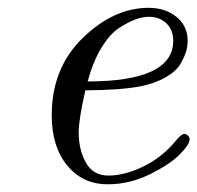

<svg xmlns="http://www.w3.org/2000/svg" viewBox="-20 -462 507 493"><path d="M112.8 -166Q112.8 -287.1 192.4 -364.5Q272 -441.9 361.8 -441.9Q404.8 -441.9 433.3 -418.5Q461.9 -395 461.9 -356.9Q461.9 -343.8 458 -330.3Q454.1 -316.9 443.6 -298.3Q433.1 -279.8 406 -263.9Q378.9 -248 339.8 -240.2Q288.1 -230.5 199.2 -230Q182.1 -155.8 182.1 -122.1Q182.1 -77.1 200.7 -44.2Q219.2 -11.2 258.8 -11.2Q299.8 -11.2 347.4 -34.2Q395 -57.1 430.2 -99.1Q445.3 -118.2 453.1 -118.2Q458 -118.2 462.4 -114Q466.8 -109.9 466.8 -104Q466.8 -90.8 440.9 -64.9Q415 -39.1 363.5 -13.9Q312 11.2 256.8 11.2Q191.9 11.2 152.3 -37.4Q112.8 -85.9 112.8 -166ZM205.1 -252.9Q424.8 -252.9 424.8 -357.4Q424.8 -384.8 407.5 -401.9Q390.1 -418.9 361.8 -418.9Q346.7 -418.9 328.4 -412.4Q310.1 -405.8 286.1 -390.4Q262.2 -375 240.2 -338.9Q218.3 -302.7 205.1 -252.9Z"/></svg>

Font: CMU Classical Serif
Style: Italic
Weight: 500
Italic angle: -14.04°
Version: Version 0.7.0